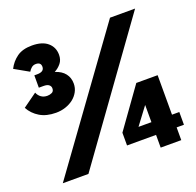

<svg xmlns="http://www.w3.org/2000/svg" viewBox="-124 -833 984 964"><g transform="rotate(-20 368.5 -351.5)"><path d="M142 -344Q91 -344 56 -365Q21 -386 2 -421L77 -475Q84 -458 97.5 -448.5Q111 -439 130 -439Q143 -439 154.5 -444.5Q166 -450 166 -466Q166 -477 157 -484.5Q148 -492 129 -492H103V-558H118Q156 -558 156 -585Q156 -609 129 -609Q116 -609 106.5 -601.5Q97 -594 90 -582L14 -625Q31 -659 61.5 -681Q92 -703 142 -703Q197 -703 226 -678Q255 -653 255 -613Q255 -586 240.5 -568Q226 -550 205 -539Q240 -528 257.5 -505.5Q275 -483 275 -452Q275 -428 264 -408Q253 -388 235 -374Q217 -360 193 -352Q169 -344 142 -344ZM189 0H52L559 -700H693ZM685 -136H724V-68H685V0H575V-68H420V-136L571 -347H685ZM575 -136V-228L506 -136Z"/></g></svg>

Font: Tilda Sans Black
Style: Regular
Weight: 900
Designer: ParaType Ltd
Foundry: ParaType Ltd
Version: Version 1.009